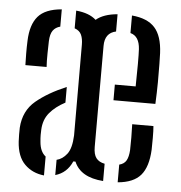

<svg xmlns="http://www.w3.org/2000/svg" viewBox="-47 -651 661 703"><g transform="rotate(5 283.0 -299.5)"><path d="M37 -391.5Q36.5 -412 36.2 -434.5Q36 -457 37 -481Q39 -540 65.2 -570.8Q91.5 -601.5 152 -606.5V-543Q134.5 -538.5 125.2 -525.5Q116 -512.5 115 -486.5Q114.5 -471.5 114 -441.2Q113.5 -411 115 -391.5ZM357.5 6.5Q274 0.5 250.5 -55.5H242.5Q223.5 -12 181 0V-56Q202.5 -61 218.8 -82Q235 -103 237 -150.5L236.5 -484Q236.5 -505.5 230 -520.2Q223.5 -535 205 -541.5V-606.5Q253.5 -602 278.5 -579Q305.5 -602 357 -606.5V-543Q316 -534.5 316 -486.5V-115.5Q316 -88 326.2 -74.5Q336.5 -61 357.5 -57ZM369.5 -291.5V-349H446Q447 -394 447 -431.5Q447 -469 446 -486Q443 -533.5 410 -542V-606.5Q467 -601.5 494.2 -571.5Q521.5 -541.5 524.5 -478.5Q525 -467 525.5 -438.5Q526 -410 525.8 -371.5Q525.5 -333 523.5 -291.5ZM140 5Q97 0.5 68.8 -27.5Q40.5 -55.5 37 -110.5Q36.5 -125 36.2 -136.5Q36 -148 36.5 -161.5Q40.5 -224 84.2 -260.5Q128 -297 195 -325V-267.5Q159 -248.5 138 -223.2Q117 -198 115.5 -160.5Q115 -152.5 115 -141.8Q115 -131 116.5 -116Q119.5 -80.5 140 -64.5ZM411 6.5V-58.5Q429 -63 436.8 -76.5Q444.5 -90 446 -115Q446.5 -139 446.5 -161.5Q446.5 -184 445.5 -210H523.5Q525 -194 525 -166.5Q525 -139 524.5 -123Q521.5 -60 495.2 -29.2Q469 1.5 411 6.5Z"/></g></svg>

Font: Big Shoulders Stencil Text
Style: Regular
Weight: 400
Designer: Patric King
Foundry: XO Type Co
Version: Version 1.000